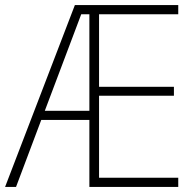

<svg xmlns="http://www.w3.org/2000/svg" viewBox="-21 -734 752 754"><path d="M679 0V-36H368V-358H662V-393H368V-678H679V-714H273L-1 0H42L141 -263H330V0ZM155 -299 298 -678H330V-299Z"/></svg>

Font: Noto Sans Myanmar SemiCondensed ExtraLight
Style: Regular
Weight: 200
Width: 4
Designer: Monotype Design Team
Foundry: Monotype Imaging Inc.
Version: Version 2.107